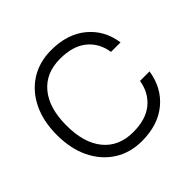

<svg xmlns="http://www.w3.org/2000/svg" viewBox="-168 -825 997 997"><g transform="rotate(-45 331.0 -326.0)"><path d="M44 -327Q44 -427 80.2 -502Q116.5 -577 182 -618.5Q247.5 -660 335 -660Q453.5 -660 528.2 -598.2Q603 -536.5 618 -433.5H548Q537 -508 483.2 -551.8Q429.5 -595.5 335.5 -595.5Q230.5 -595.5 172.2 -525Q114 -454.5 114 -327Q114 -198.5 172.2 -127.8Q230.5 -57 335.5 -57Q428 -57 481.8 -100.8Q535.5 -144.5 548 -220.5H618Q601.5 -115 527 -53.5Q452.5 8 335 8Q248 8 182.5 -34Q117 -76 80.5 -151.2Q44 -226.5 44 -327Z"/></g></svg>

Font: Overused Grotesk Book
Style: Regular
Weight: 375
Version: Version 0.004